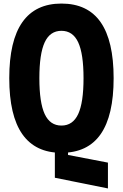

<svg xmlns="http://www.w3.org/2000/svg" viewBox="-20 -839 690 1078"><path d="M288 159V-10H362V31L586 74V219ZM325 19Q179 19 105.5 -85.5Q32 -190 32 -400Q32 -610 105.5 -714.5Q179 -819 325 -819Q472 -819 545 -714.5Q618 -610 618 -400Q618 -190 545 -85.5Q472 19 325 19ZM325 -134Q389 -134 419 -198.5Q449 -263 449 -400Q449 -537 419 -601.5Q389 -666 325 -666Q261 -666 231 -601.5Q201 -537 201 -400Q201 -263 231 -198.5Q261 -134 325 -134Z"/></svg>

Font: Martian Mono SemiCondensed
Style: Bold
Weight: 700
Width: 4
Designer: Roman Shamin
Foundry: Evil Martians
Version: Version 1.000